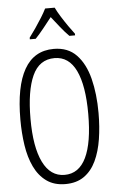

<svg xmlns="http://www.w3.org/2000/svg" viewBox="-62 -989 625 1040"><g transform="rotate(-5 250.0 -468.5)"><path d="M251 10Q190 10 148.5 -20Q107 -50 82.5 -101.5Q58 -153 48 -219.5Q38 -286 38 -359Q38 -539 91 -632Q144 -725 251 -725Q328 -725 374.5 -676.5Q421 -628 442 -545Q463 -462 463 -358Q463 -283 452.5 -216.5Q442 -150 418 -99Q394 -48 353 -19Q312 10 251 10ZM251 -40Q329 -40 368 -121Q407 -202 407 -358Q407 -512 368 -593.5Q329 -675 251 -675Q168 -675 130.5 -592.5Q93 -510 93 -358Q93 -205 133.5 -122.5Q174 -40 251 -40ZM127 -797Q143 -818 161.5 -845Q180 -872 196.5 -898.5Q213 -925 224 -947H276Q287 -924 304.5 -896Q322 -868 340.5 -841.5Q359 -815 373 -797V-788H342Q319 -811 295.5 -840.5Q272 -870 250 -898Q229 -871 204.5 -840.5Q180 -810 159 -788H127Z"/></g></svg>

Font: Noto Sans Mono ExtraCondensed Light
Style: Regular
Weight: 300
Width: 2
Designer: Monotype Design Team
Foundry: Monotype Imaging Inc.
Version: Version 2.014; ttfautohint (v1.8.4.7-5d5b)